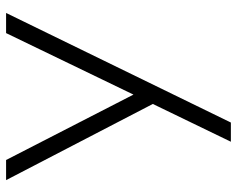

<svg xmlns="http://www.w3.org/2000/svg" viewBox="-92 -668 760 615"><g transform="rotate(-90 287.5 -360.0)"><path d="M203 0H141.5L262.5 -250L18.5 -720H83L292.5 -312L489.5 -720H554Z"/></g></svg>

Font: Vela Sans Light
Style: Regular
Weight: 300
Designer: Principal design: Mikhail Sharanda - project Manrope.
Design modification: Ravid Balaliev
Foundry: Mikhail Sharanda
Version: Version 1.001